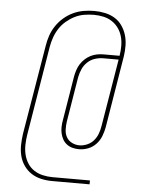

<svg xmlns="http://www.w3.org/2000/svg" viewBox="-57 -808 715 936"><g transform="rotate(5 300.0 -340.0)"><path d="M417 82H234Q206 82 179.5 76Q153 70 131.5 56Q110 42 95 20.5Q80 -1 73.5 -26.5Q67 -52 67.5 -79.5Q68 -107 72 -135L145 -572Q149 -598 157.5 -623Q166 -648 181.5 -671Q197 -694 218 -712Q239 -730 263.5 -741.5Q288 -753 314 -757.5Q340 -762 366 -762Q366 -762 366.5 -762Q367 -762 367 -762Q393 -762 419 -756.5Q445 -751 466.5 -738Q488 -725 502.5 -704.5Q517 -684 524.5 -659.5Q532 -635 532.5 -608.5Q533 -582 529 -555L471 -202Q467 -180 458.5 -158Q450 -136 433.5 -118.5Q417 -101 395 -92.5Q373 -84 350 -84Q334 -84 318.5 -88Q303 -92 290.5 -101.5Q278 -111 270.5 -124.5Q263 -138 259.5 -153.5Q256 -169 256.5 -185.5Q257 -202 260 -218L296 -437Q299 -452 304 -467.5Q309 -483 318 -497Q327 -511 339.5 -522.5Q352 -534 367 -541.5Q382 -549 398 -552Q414 -555 430 -555H508Q512 -579 512 -603Q512 -627 506 -649Q500 -671 487 -689.5Q474 -708 455 -720.5Q436 -733 413 -738Q390 -743 366 -743Q343 -743 319 -739Q295 -735 273 -724Q251 -713 231.5 -696.5Q212 -680 198.5 -659Q185 -638 177 -615Q169 -592 165 -569L93 -132Q89 -107 88.5 -82.5Q88 -58 93.5 -35Q99 -12 111.5 7.5Q124 27 143 39.5Q162 52 185.5 57.5Q209 63 234 63H417ZM351 -103Q369 -103 388 -111Q407 -119 420 -134Q433 -149 440 -167.5Q447 -186 450 -205L505 -536H430Q410 -536 389.5 -529.5Q369 -523 353 -508Q337 -493 328.5 -473.5Q320 -454 316 -434L280 -215Q277 -195 277.5 -174.5Q278 -154 287 -137.5Q296 -121 313.5 -112Q331 -103 351 -103Z"/></g></svg>

Font: Iosevka Curly Slab ThExObl
Style: Regular
Weight: 100
Width: 7
Italic angle: -9°
Monospace: yes
Designer: Belleve Invis
Foundry: Belleve Invis
Version: Version 11.1.0; ttfautohint (v1.8.3)